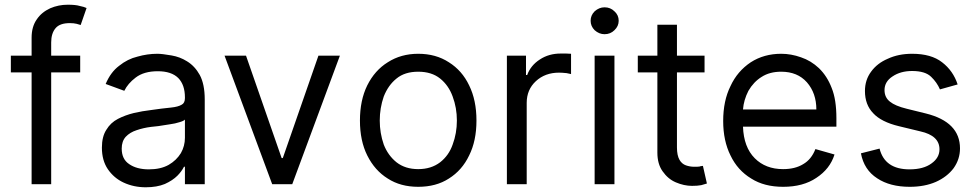

<svg xmlns="http://www.w3.org/2000/svg" viewBox="-20 -781 4140 814"><path d="M197 -474V0H114V-474H26V-545H114V-621Q114 -668 136 -699Q156 -729 193 -746Q228 -761 267 -761Q301 -761 317 -756Q337 -752 347 -747L322 -675L305 -680Q293 -683 276 -683Q234 -683 216 -662Q197 -640 197 -601V-545H320V-474Z M504 -7Q463 -26 437 -64Q412 -101 412 -155Q412 -202 431 -231Q449 -261 480 -277Q511 -293 548 -302Q582 -310 624 -315Q665 -321 705 -325Q735 -328 750 -337Q764 -344 764 -365V-368Q764 -421 736 -450Q707 -479 649 -479Q590 -479 555 -452Q522 -427 507 -396L428 -425Q449 -475 485 -502Q521 -531 563 -541Q605 -553 647 -553Q667 -553 707 -546Q743 -540 773 -521Q806 -501 827 -463Q848 -424 848 -359V0H764V-74H760Q750 -54 732 -36Q712 -16 679 -1Q645 13 598 13Q547 13 504 -7ZM695 -82Q728 -101 747 -132Q764 -162 764 -197V-274Q759 -268 741 -263Q723 -257 700 -254Q687 -252 655 -247Q658 -247 620 -243Q588 -239 559 -229Q531 -220 513 -201Q496 -182 496 -151Q496 -106 528 -85Q560 -63 611 -63Q661 -63 695 -82Z M1134 0 932 -545H1023L1174 -111H1179L1330 -545H1421L1219 0Z M1624 -24Q1569 -58 1537 -122Q1506 -184 1506 -270Q1506 -356 1537 -419Q1569 -483 1624 -517Q1680 -553 1753 -553Q1828 -553 1883 -517Q1939 -482 1969 -419Q2000 -356 2000 -270Q2000 -184 1969 -122Q1939 -59 1883 -24Q1829 11 1753 11Q1678 11 1624 -24ZM1846 -93Q1883 -122 1899 -168Q1917 -216 1917 -270Q1917 -324 1899 -372Q1882 -419 1846 -448Q1810 -477 1753 -477Q1696 -477 1661 -448Q1626 -420 1607 -372Q1590 -323 1590 -270Q1590 -217 1607 -168Q1625 -122 1661 -93Q1698 -64 1753 -64Q1808 -64 1846 -93Z M2210 -545V-463H2215Q2230 -504 2269 -529Q2307 -554 2357 -554H2380Q2390 -553 2401 -553V-467Q2400 -467 2382 -471Q2362 -473 2350 -473Q2291 -473 2252 -437Q2213 -401 2213 -345V0H2129V-545Z M2585 -545V0H2501V-545ZM2501 -653Q2484 -670 2484 -693Q2484 -716 2501 -733Q2520 -750 2543 -750Q2568 -750 2585 -733Q2603 -717 2603 -693Q2603 -670 2585 -653Q2568 -636 2543 -636Q2520 -636 2501 -653Z M2850 -474V-156Q2850 -122 2861 -103Q2871 -86 2888 -80Q2905 -74 2923 -74Q2940 -74 2946 -75Q2951 -77 2954.5 -77Q2958 -77 2960 -78L2977 -3L2953 4Q2938 7 2914 7Q2880 7 2845 -8Q2812 -22 2789 -55Q2767 -86 2767 -134V-474H2684V-545H2767V-676H2850V-545H2967V-474Z M3165 -24Q3107 -59 3077 -122Q3046 -184 3046 -268Q3046 -354 3077 -416Q3106 -479 3163 -517Q3219 -553 3292 -553Q3334 -553 3376 -538Q3418 -524 3452 -492Q3487 -458 3506 -408Q3526 -359 3526 -280V-244H3130Q3133 -157 3180 -110Q3226 -64 3300 -64Q3351 -64 3385 -85Q3420 -105 3437 -149L3518 -126Q3499 -65 3441 -27Q3385 11 3300 11Q3220 11 3165 -24ZM3401 -432Q3361 -477 3292 -477Q3243 -477 3209 -455Q3175 -434 3153 -396Q3133 -357 3130 -317H3441Q3441 -386 3401 -432Z M3928 -455Q3903 -480 3847 -480Q3798 -480 3764 -457Q3730 -435 3730 -399Q3730 -368 3753 -350Q3775 -332 3824 -320L3905 -300Q4050 -264 4050 -152Q4050 -106 4023 -68Q3995 -31 3948 -10Q3900 11 3837 11Q3753 11 3699 -25Q3643 -61 3630 -131L3709 -151Q3731 -63 3836 -63Q3895 -63 3929 -88Q3963 -112 3963 -148Q3963 -206 3882 -224L3791 -246Q3716 -264 3682 -301Q3647 -337 3647 -395Q3647 -442 3673 -477Q3699 -513 3744 -532Q3789 -553 3847 -553Q3928 -553 3974 -517Q4021 -481 4040 -423L3965 -402Q3952 -432 3928 -455Z"/></svg>

Font: Sinter
Style: Regular
Weight: 400
Foundry: Adobe & rsms
Version: Version 1.000